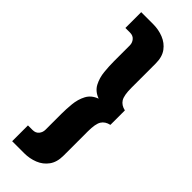

<svg xmlns="http://www.w3.org/2000/svg" viewBox="-316 -805 1031 1031"><g transform="rotate(45 199.0 -290.0)"><path d="M136 30V-90Q136 -127 140 -167.5Q144 -208 161.5 -241.5Q179 -275 220 -290Q179 -305 161.5 -338.5Q144 -372 140 -412.5Q136 -453 136 -490V-610Q136 -630 123.5 -645Q111 -660 88 -660H53V-780H144Q185 -780 221.5 -765.5Q258 -751 280.5 -720.5Q303 -690 303 -640V-455Q303 -398 317.5 -375Q332 -352 364 -345V-235Q332 -228 317.5 -205Q303 -182 303 -125V60Q303 109 280.5 140Q258 171 221.5 185.5Q185 200 144 200H53V80H88Q111 80 123.5 65Q136 50 136 30Z"/></g></svg>

Font: Jost*
Style: Bold
Weight: 700
Version: Version 3.7